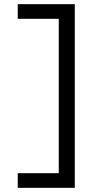

<svg xmlns="http://www.w3.org/2000/svg" viewBox="-20 -790 508 920"><path d="M338.4 110H65V39.9H261.6V-699.9H65V-770H338.4Z"/></svg>

Font: M PLUS 1 Thin
Style: Regular
Weight: 100
Designer: Coji Morishita
Foundry: UNDERFOREST DESIGN
Version: Version 1.001